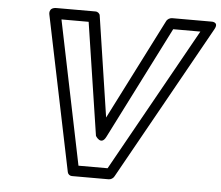

<svg xmlns="http://www.w3.org/2000/svg" viewBox="-53 -796 1013 880"><g transform="rotate(5 453.5 -355.5)"><path d="M451 -168 713 -686H838L469 -25H335L199 -686H324L403 -168C403 -168 429 -124 451 -168ZM442 -256 372 -719C371 -728 362 -736 351 -736H172C132 -736 142 -702 142 -702L289 9C291 18 299 25 309 25H478C488 25 499 19 504 9L901 -702C922 -739 883 -736 883 -736H704C694 -736 682 -730 677 -719Z"/></g></svg>

Font: Asimov
Style: WidOuIt
Weight: 500
Designer: Google
Version: Version 2.000980; 2014